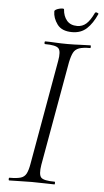

<svg xmlns="http://www.w3.org/2000/svg" viewBox="-55 -811 457 847"><g transform="rotate(5 173.5 -388.0)"><path d="M19 0Q16 0 16 -6Q16 -12 19 -12Q51 -12 68 -17Q85 -22 93 -37Q101 -52 106 -81L188 -544Q196 -587 184 -600Q172 -613 124 -613Q121 -613 121 -619Q121 -625 124 -625Q144 -625 169 -623.5Q194 -622 222 -622Q254 -622 279.5 -623.5Q305 -625 324 -625Q326 -625 326 -619Q326 -613 324 -613Q292 -613 275 -607Q258 -601 250 -586Q242 -571 236 -542L154 -81Q147 -38 158.5 -25Q170 -12 219 -12Q221 -12 221 -6Q221 0 219 0Q199 0 174 -1Q149 -2 118 -2Q90 -2 64.5 -1Q39 0 19 0ZM238 -676Q192 -676 172 -703.5Q152 -731 152 -760Q152 -765 158.5 -768.5Q165 -772 173 -774Q181 -776 187.5 -776Q194 -776 194 -773Q196 -743 212 -724Q228 -705 258 -705Q281 -705 298 -720Q315 -735 331 -769Q334 -774 341 -771Q348 -768 347 -766Q328 -723 302.5 -699.5Q277 -676 238 -676Z"/></g></svg>

Font: Cormorant Light Light
Style: Italic
Weight: 300
Italic angle: -10°
Version: Version 4.000